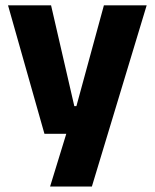

<svg xmlns="http://www.w3.org/2000/svg" viewBox="-20 -511 566 703"><path d="M252.1 -122.4H332L250.1 -87L360.4 -491.4H517L316.4 172H163.4L240.2 -78.1L312.1 -21.2H142.7L9.4 -491.4H167Z"/></svg>

Font: Anek Devanagari Medium
Style: Regular
Weight: 500
Designer: Kailash Malviya (Devanagari) & Yesha Goshar (Latin)
Foundry: Ek Type
Version: Version 1.003